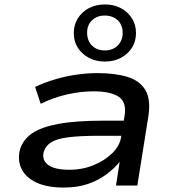

<svg xmlns="http://www.w3.org/2000/svg" viewBox="-20 -835 786 864"><path d="M267 9Q191 9 143 -14Q95 -37 76.5 -76Q58 -115 70 -163Q84 -207 124.5 -235Q165 -263 243 -277.5Q321 -292 446 -292H558L548 -224H428Q342 -224 289.5 -217.5Q237 -211 211.5 -195.5Q186 -180 177 -152Q167 -116 196 -93.5Q225 -71 293 -71Q350 -71 400.5 -91.5Q451 -112 485 -145.5Q519 -179 525 -218L541 -317Q550 -376 513.5 -400Q477 -424 401 -424Q344 -424 283.5 -410.5Q223 -397 163 -368L138 -444Q181 -464 228 -478Q275 -492 323.5 -499Q372 -506 418 -506Q498 -506 553.5 -489Q609 -472 634 -430Q659 -388 648 -314L598 0H502L519 -110L522 -111Q498 -80 461 -52Q424 -24 376.5 -7.5Q329 9 267 9ZM452 -558Q411 -558 379.5 -575Q348 -592 330 -620.5Q312 -649 312 -686Q312 -723 330 -752Q348 -781 379.5 -798Q411 -815 452 -815Q493 -815 524.5 -798Q556 -781 574 -752Q592 -723 592 -686Q592 -649 574 -620.5Q556 -592 524.5 -575Q493 -558 452 -558ZM452 -608Q487 -608 509.5 -630Q532 -652 532 -687Q532 -723 509.5 -744Q487 -765 451 -765Q417 -765 394.5 -744Q372 -723 372 -688Q372 -652 394 -630Q416 -608 452 -608Z"/></svg>

Font: Nunito Sans 7pt Expanded Medium
Style: Italic
Weight: 500
Width: 7
Italic angle: -9°
Designer: Vernon Adams
Foundry: Vernon Adams
Version: Version 3.101;gftools[0.9.27]